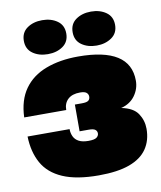

<svg xmlns="http://www.w3.org/2000/svg" viewBox="-84 -808 749 891"><g transform="rotate(-10 290.0 -362.5)"><path d="M310 15Q205 15 140.5 -13Q76 -41 46.5 -94Q17 -147 15 -220H213Q213 -201 220.5 -185Q228 -169 245 -160Q262 -151 290 -151Q319 -151 329 -159Q339 -167 339 -178Q339 -189 330.5 -195.5Q322 -202 300 -202H257V-328H290Q313 -328 321 -334.5Q329 -341 329 -353Q329 -364 320.5 -371.5Q312 -379 290 -379Q253 -379 233 -360.5Q213 -342 213 -310H15Q18 -391 55 -443Q92 -495 158 -520Q224 -545 310 -545Q432 -545 493.5 -506Q555 -467 555 -388Q555 -350 532 -318Q509 -286 466 -275Q522 -264 543.5 -231.5Q565 -199 565 -160Q565 -105 538 -65.5Q511 -26 455 -5.5Q399 15 310 15ZM175 -580Q133 -580 104 -600.5Q75 -621 75 -660Q75 -699 104 -719.5Q133 -740 175 -740Q217 -740 246 -719.5Q275 -699 275 -660Q275 -621 246 -600.5Q217 -580 175 -580ZM405 -580Q363 -580 334 -600.5Q305 -621 305 -660Q305 -699 334 -719.5Q363 -740 405 -740Q447 -740 476 -719.5Q505 -699 505 -660Q505 -621 475.5 -600.5Q446 -580 405 -580Z"/></g></svg>

Font: Golos Text Black
Style: Regular
Weight: 900
Designer: A.Korolkova, Vitaly Kuzmin
Foundry: ParaType Ltd
Version: Version 2.004